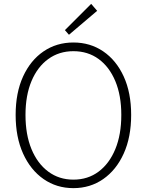

<svg xmlns="http://www.w3.org/2000/svg" viewBox="-20 -961 760 994"><path d="M360 13Q273 13 205.5 -34Q138 -81 99.5 -166Q61 -251 61 -366Q61 -481 99.5 -565Q138 -649 205.5 -695Q273 -741 360 -741Q447 -741 514.5 -695Q582 -649 620.5 -565Q659 -481 659 -366Q659 -251 620.5 -166Q582 -81 514.5 -34Q447 13 360 13ZM360 -31Q435 -31 490.5 -72.5Q546 -114 577 -189Q608 -264 608 -366Q608 -467 577 -541Q546 -615 490.5 -655.5Q435 -696 360 -696Q286 -696 230 -655.5Q174 -615 143 -541Q112 -467 112 -366Q112 -264 143 -189Q174 -114 230 -72.5Q286 -31 360 -31ZM337 -781 316 -805 452 -941 483 -905Z"/></svg>

Font: Noto Sans SC Thin ExtraLight
Style: Regular
Weight: 250
Version: Version 2.004-H2;hotconv 1.0.118;makeotfexe 2.5.65603